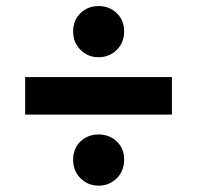

<svg xmlns="http://www.w3.org/2000/svg" viewBox="-20 -661 639 623"><path d="M61.6 -289.1V-410.9H537.8V-289.1ZM299.7 -58.6Q265.4 -58.6 241.4 -82.4Q217.3 -106.1 217.3 -142.7Q217.3 -179.6 241.4 -202.2Q265.4 -224.7 299.7 -224.7Q334.7 -224.7 358.7 -202.2Q382.8 -179.6 382.8 -142.7Q382.8 -106.1 358.7 -82.4Q334.7 -58.6 299.7 -58.6ZM299.7 -475.3Q265.4 -475.3 241.4 -499Q217.3 -522.8 217.3 -558.7Q217.3 -595.7 241.4 -618.5Q265.4 -641.4 299.7 -641.4Q334.7 -641.4 358.7 -618.5Q382.8 -595.7 382.8 -558.7Q382.8 -522.8 358.7 -499Q334.7 -475.3 299.7 -475.3Z"/></svg>

Font: Montserrat Alternates Thin
Style: Regular
Weight: 100
Designer: Julieta Ulanovsky
Foundry: Julieta Ulanovsky
Version: Version 9.000